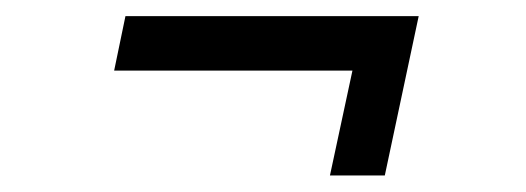

<svg xmlns="http://www.w3.org/2000/svg" viewBox="-20 -380 652 238"><path d="M389 -162.5 427.5 -342 466.5 -292.5H121.5L135.5 -360H499L457 -162.5Z"/></svg>

Font: Epilogue Medium
Style: Italic
Weight: 500
Italic angle: -12°
Designer: Tyler Finck
Foundry: Etcetera Type Co
Version: Version 2.112